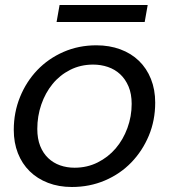

<svg xmlns="http://www.w3.org/2000/svg" viewBox="-20 -738 680 767"><path d="M600 -328Q600 -257 574.5 -196Q549 -135 504.5 -89Q460 -43 399 -17Q338 9 267 9Q215 9 172 -7.5Q129 -24 98.5 -54Q68 -84 51.5 -126Q35 -168 35 -219Q35 -289 60 -350.5Q85 -412 129 -458Q173 -504 233.5 -530.5Q294 -557 365 -557Q417 -557 460.5 -541Q504 -525 535 -495Q566 -465 583 -422.5Q600 -380 600 -328ZM129 -223Q129 -184 140.5 -155Q152 -126 172.5 -106.5Q193 -87 220 -77.5Q247 -68 278 -68Q328 -68 370 -89Q412 -110 442 -145Q472 -180 489 -226.5Q506 -273 506 -323Q506 -363 493.5 -392.5Q481 -422 460 -441.5Q439 -461 411 -470.5Q383 -480 352 -480Q302 -480 260.5 -459Q219 -438 190 -402.5Q161 -367 145 -320.5Q129 -274 129 -223ZM218 -718H570L558 -650H206Z"/></svg>

Font: SVN-Poppins
Style: Italic
Weight: 400
Italic angle: -10°
Designer: Ninad Kale (Devanagari), Jonny Pinhorn (Latin)
Foundry: Indian Type Foundry
Version: Version 3.002 2017; ttfautohint (v1.8.3)